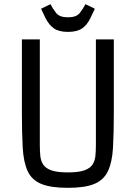

<svg xmlns="http://www.w3.org/2000/svg" viewBox="-20 -889 651 921"><path d="M440 -700H526V-349Q526 -249 522 -180Q518 -111 498 -68.5Q478 -26 433 -7Q388 12 305 12Q223 12 177.5 -7Q132 -26 112.5 -68.5Q93 -111 89 -180Q85 -249 85 -349V-700H171V-193Q171 -164 173.5 -140Q176 -116 188 -98.5Q200 -81 227.5 -71.5Q255 -62 306 -62Q356 -62 383.5 -71.5Q411 -81 423 -98.5Q435 -116 437.5 -140Q440 -164 440 -193ZM306 -736Q263 -736 239 -752.5Q215 -769 198 -803L177 -847L222 -869Q234 -846 250 -826Q266 -806 306 -806Q346 -806 362 -826Q378 -846 390 -869L435 -847L414 -803Q398 -769 373.5 -752.5Q349 -736 306 -736Z"/></svg>

Font: Strait
Style: Regular
Weight: 400
Designer: Eduardo Rodriguez Tunni
Foundry: Eduardo Rodriguez Tunni
Version: Version 1.002; ttfautohint (v1.8.4.7-5d5b);gftools[0.9.23]